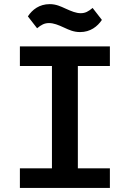

<svg xmlns="http://www.w3.org/2000/svg" viewBox="-20 -927 640 947"><path d="M522 0V-96.6H364V-601.6H522V-698.2H78.1V-601.6H236.2V-96.6H78.1V0ZM117.5 -846.2 163 -787.6C183.6 -804.7 199.2 -813.2 221.6 -813.2C244.7 -813.2 267 -804.3 296.9 -790.5C320.7 -779.5 343.4 -768.8 375 -768.8C425.8 -768.8 460.6 -796.2 482.6 -828.8L436.8 -887.8C416.2 -870.7 400.9 -861.9 378.2 -861.9C355.5 -861.9 333.1 -871.1 303.3 -884.6C279.1 -895.6 256.7 -906.6 225.1 -906.6C174.4 -906.6 139.2 -879.6 117.5 -846.2Z"/></svg>

Font: Margiela Mono SemiBold
Style: Regular
Weight: 600
Designer: Mike Abbink, Paul van der Laan, Pieter van Rosmalen
Foundry: Bold Monday
Version: Version 2.003 2021